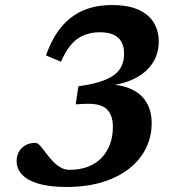

<svg xmlns="http://www.w3.org/2000/svg" viewBox="-20 -730 716 762"><path d="M256.5 -56Q298 -56 330.2 -68.8Q362.5 -81.5 384 -104.5Q405.5 -127.5 416.8 -158.2Q428 -189 428 -226Q428 -273 404 -296.5Q380 -320 320.5 -318L280.5 -316L291 -387.5Q357 -396.5 397 -412.8Q437 -429 454.8 -454.8Q472.5 -480.5 472.5 -516.5Q472.5 -559 448.5 -580.5Q424.5 -602 376.5 -602Q325 -602 287.8 -576.2Q250.5 -550.5 222 -485L162.5 -510Q186 -577 222 -621.2Q258 -665.5 308.5 -687.8Q359 -710 424 -710Q489.5 -710 530.8 -690.8Q572 -671.5 591 -639Q610 -606.5 610 -565.5Q610 -516 584.8 -478.2Q559.5 -440.5 512.8 -417.5Q466 -394.5 401 -389L414 -395Q470 -392.5 507.2 -373.2Q544.5 -354 563.2 -320.5Q582 -287 582 -241Q582 -189 560 -143.2Q538 -97.5 494.8 -62.5Q451.5 -27.5 388.5 -7.8Q325.5 12 243 12Q177.5 12 133.5 -0.8Q89.5 -13.5 67.8 -36.8Q46 -60 46 -90.5Q46 -122.5 66.8 -142.8Q87.5 -163 120.5 -163Q129 -163 138.8 -152.2Q148.5 -141.5 160.2 -125.5Q172 -109.5 186.5 -93.5Q201 -77.5 218.2 -66.8Q235.5 -56 256.5 -56Z"/></svg>

Font: Newsreader 9pt SemiBold
Style: Italic
Weight: 600
Italic angle: -17°
Designer: Hugues Gentile
Foundry: Production Type
Version: Version 1.003